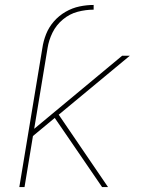

<svg xmlns="http://www.w3.org/2000/svg" viewBox="-20 -755 616 775"><path d="M58 0H79L113 -206L201 -279L262 -190L392 0H416L217 -292L504 -530H473L118 -235L172 -561Q177 -593 192 -623.5Q207 -654 234 -676.5Q261 -699 293.5 -707.5Q326 -716 358 -716V-735Q330 -735 301 -729Q272 -723 245 -707.5Q218 -692 197.5 -668.5Q177 -645 166 -617Q155 -589 151 -561Z"/></svg>

Font: Iosevka Sparkle Thin Oblique
Style: Regular
Weight: 100
Italic angle: -9°
Designer: Belleve Invis
Foundry: Belleve Invis
Version: Version 4.5.0; ttfautohint (v1.8.3)